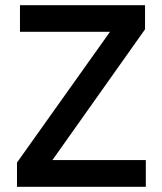

<svg xmlns="http://www.w3.org/2000/svg" viewBox="-20 -720 624 740"><path d="M45.5 0V-93.5L404 -597.5H57V-700H539V-607L182 -103H542V0Z"/></svg>

Font: Geologica EX
Style: Regular
Weight: 400
Designer: Sindre Bremnes, Frode Helland
Foundry: Monokrom Skriftforlag AS
Version: Version 1.010;gftools[0.9.28]